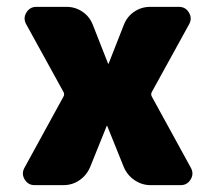

<svg xmlns="http://www.w3.org/2000/svg" viewBox="-20 -540 610 560"><path d="M423 -258 537 -50Q546 -33 536 -16.5Q526 0 507 0H419Q394 0 372.5 -14.5Q351 -29 341 -53L293 -172Q293 -173 292 -173Q291 -173 291 -172L243 -53Q233 -29 212 -14.5Q191 0 165 0H81Q62 0 52 -16.5Q42 -33 51 -50L165 -258Q169 -265 165 -272L56 -470Q47 -487 57 -503.5Q67 -520 86 -520H174Q200 -520 221 -505.5Q242 -491 251 -467L295 -355Q295 -354 296 -354Q297 -354 297 -355L341 -467Q350 -491 371 -505.5Q392 -520 418 -520H502Q521 -520 531 -503.5Q541 -487 532 -470L423 -272Q419 -265 423 -258Z"/></svg>

Font: Rounded Mplus 1c Black
Style: Regular
Weight: 900
Version: Version 1.059.20150529